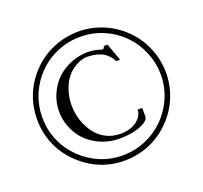

<svg xmlns="http://www.w3.org/2000/svg" viewBox="-124 -855 1065 1007"><g transform="rotate(-20 408.5 -351.0)"><path d="M410.2 -710.9Q481 -710.9 546.9 -683.3Q612.8 -655.8 663.6 -605Q713.4 -555.7 741 -488.8Q768.6 -421.9 768.6 -350.6Q768.6 -278.8 741 -212.9Q713.4 -147 661.6 -95.7Q610.4 -44.4 544.9 -17.8Q479.5 8.8 406.7 8.8Q335.4 8.8 271 -18.3Q206.5 -45.4 154.8 -96.7Q103 -147.5 75.9 -212.6Q48.8 -277.8 48.8 -350.6Q48.8 -422.9 75.9 -488.8Q103 -554.7 153.8 -605Q203.6 -655.8 270.3 -683.3Q336.9 -710.9 410.2 -710.9ZM174.3 -584.5Q127.9 -537.6 103 -477.3Q78.1 -417 78.1 -350.6Q78.1 -283.7 103 -224.1Q127.9 -164.6 175.3 -117.2Q223.1 -70.3 282.2 -45.4Q341.3 -20.5 407.2 -20.5Q474.1 -20.5 533.9 -45.2Q593.8 -69.8 641.1 -116.2Q688.5 -164.1 713.9 -224.4Q739.3 -284.7 739.3 -350.6Q739.3 -416 713.9 -477.3Q688.5 -538.6 643.1 -584.5Q596.2 -631.3 535.6 -656.5Q475.1 -681.6 409.7 -681.6Q342.8 -681.6 281.7 -656.5Q220.7 -631.3 174.3 -584.5ZM422.4 -108.9Q353 -108.9 293.5 -142.1Q233.9 -175.3 202.6 -232.4Q171.4 -289.6 171.4 -351.1Q171.4 -412.6 203.4 -470.2Q235.4 -527.8 294.9 -560.3Q354.5 -592.8 418.9 -592.8Q437.5 -592.8 455.6 -589.6Q473.6 -586.4 492.7 -579.6Q495.1 -579.1 497.1 -579.1Q506.3 -579.1 509.8 -593.8H530.3L565.4 -497.1H543.9Q518.6 -543 480 -557.6Q444.8 -570.3 408.2 -570.3H400.9Q358.9 -566.4 319.6 -535.6Q280.3 -504.9 260.3 -449.2Q244.1 -405.3 244.1 -359.4Q244.1 -347.2 245.1 -335Q250.5 -275.9 279.1 -225.6Q307.6 -175.3 352.1 -151.4Q387.2 -131.8 433.1 -130.9Q493.7 -130.9 527.8 -158.2Q562 -185.5 562 -219.7H587.9V-170.9Q587.9 -148.4 540.8 -128.7Q493.7 -108.9 422.4 -108.9Z"/></g></svg>

Font: Otrack
Style: Regular
Weight: 400
Designer: Sodina
Foundry: Sodina
Version: Version 2.10 June 16, 2016